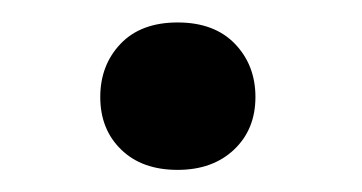

<svg xmlns="http://www.w3.org/2000/svg" viewBox="-20 -435 322 171"><path d="M69.3 -283.7ZM69.3 -348.6Q69.3 -377 87.4 -396Q105.5 -415 138.2 -415Q170.9 -415 189.2 -396Q207.5 -377 207.5 -348.6Q207.5 -319.8 188.5 -301.8Q169.4 -283.7 138.2 -283.7Q106.4 -283.7 87.9 -301.8Q69.3 -319.8 69.3 -348.6Z"/></svg>

Font: Roboto Medium
Style: Regular
Weight: 500
Designer: Google
Version: Version 2.134; 2016; ttfautohint (v1.6)